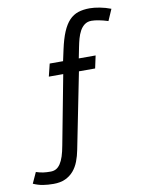

<svg xmlns="http://www.w3.org/2000/svg" viewBox="-210 -740 741 987"><g transform="rotate(-10 160.0 -246.5)"><path d="M217.3 -365.2 138.2 31.7Q132.3 62.5 121.8 89.8Q111.3 117.2 93.8 137.7Q76.2 158.2 50.5 170.2Q24.9 182.1 -11.2 182.1Q-40.5 182.1 -66.2 178Q-91.8 173.8 -116.7 162.6L-90.8 106Q-80.1 109.4 -71 111.6Q-62 113.8 -53.2 115Q-44.4 116.2 -35.4 116.7Q-26.4 117.2 -15.1 117.2Q1 117.2 13.4 110.4Q25.9 103.5 35.9 88.6Q45.9 73.7 53.5 50.5Q61 27.3 66.9 -5.4L135.3 -365.2H60.1L76.2 -430.7H146L158.7 -489.3Q170.4 -543.5 185.5 -579.3Q200.7 -615.2 220.9 -636.5Q241.2 -657.7 267.6 -666.3Q293.9 -674.8 327.6 -674.8Q350.1 -674.8 379.9 -669.2Q409.7 -663.6 437.5 -652.8L411.6 -593.3Q385.7 -601.6 363.8 -605.7Q341.8 -609.9 325.7 -609.9Q303.7 -609.9 289.1 -598.6Q274.4 -587.4 264.9 -569.8Q255.4 -552.2 249.5 -531Q243.7 -509.8 239.7 -489.3L228 -430.7H315.9L301.8 -365.2Z"/></g></svg>

Font: PT Astra Sans
Style: Italic
Weight: 400
Italic angle: -16°
Designer: A.Korolkova, I. Chaeva
Foundry: ParaType Ltd
Version: Version 1.001; ttfautohint (v1.6)